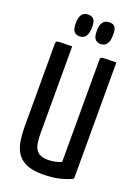

<svg xmlns="http://www.w3.org/2000/svg" viewBox="-167 -965 762 1046"><g transform="rotate(20 214.0 -441.5)"><path d="M219 10Q159 10 123 -6.5Q87 -23 69 -52Q51 -81 45 -119Q39 -157 39 -200V-682Q39 -691 43 -694.5Q47 -698 66.5 -699Q86 -700 133 -700V-197Q133 -169 136 -146Q139 -123 148 -107Q157 -91 174 -82.5Q191 -74 219 -74Q242 -74 263.5 -79Q285 -84 297 -90V-682Q297 -691 301 -694.5Q305 -698 324.5 -699Q344 -700 389 -700V-27Q371 -15 325 -2.5Q279 10 219 10ZM150 -765Q131 -765 119 -778.5Q107 -792 108 -830Q108 -858 119.5 -875.5Q131 -893 156 -893Q181 -893 190.5 -879Q200 -865 199 -833Q199 -800 187 -782.5Q175 -765 150 -765ZM273 -765Q253 -765 241 -778.5Q229 -792 230 -830Q230 -858 242 -875.5Q254 -893 279 -893Q304 -893 313 -879Q322 -865 321 -833Q321 -800 309 -782.5Q297 -765 273 -765Z"/></g></svg>

Font: Yanone Kaffeesatz Medium
Style: Regular
Weight: 500
Designer: Yanone (Cyrillic: Daniel Pouzeot, Huerta Tipografica, and Cyreal)
Foundry: Yanone
Version: Version 2.003